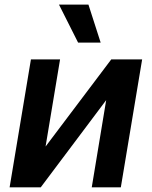

<svg xmlns="http://www.w3.org/2000/svg" viewBox="-20 -799 647 819"><path d="M174.4 -174 236.2 -545.5H111.9L21 0H153.8L432.9 -371.8L371.4 0H495.4L586.3 -545.5H454.5ZM231.5 -779.5 313.2 -617.2H409.4L357.2 -779.5Z"/></svg>

Font: Margiela Sans Semi Bold
Style: Italic
Weight: 600
Italic angle: -9.39999°
Designer: Stefan Endress, Andreas Faust
Version: Version 1.100;FEAKit 1.0